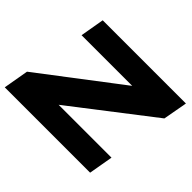

<svg xmlns="http://www.w3.org/2000/svg" viewBox="-163 -893 1111 1111"><g transform="rotate(45 392.0 -337.5)"><path d="M-16.5 0H682L708 -149H275.5L764 -526L791 -675H110L84.5 -527.5H499L10.5 -155Z"/></g></svg>

Font: Anybody Expanded ExtraBold
Style: Italic
Weight: 800
Width: 7
Italic angle: -10°
Version: Version 1.113;gftools[0.9.25]